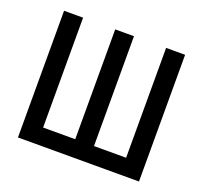

<svg xmlns="http://www.w3.org/2000/svg" viewBox="-99 -655 814 769"><g transform="rotate(20 307.5 -270.0)"><path d="M484.6 -540H565.6V0H49.7V-540H130.8V-71.8H267.7V-540H347.7V-71.8H484.6Z"/></g></svg>

Font: Fira Code
Style: Regular
Weight: 400
Designer: Carrois Corporate, Edenspiekermann AG, Nikita Prokopov
Foundry: Carrois Corporate, Edenspiekermann AG, Nikita Prokopov
Version: Version 5.002